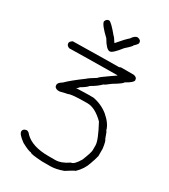

<svg xmlns="http://www.w3.org/2000/svg" viewBox="-198 -738 884 1004"><g transform="rotate(30 244.0 -236.0)"><path d="M336.9 -460.9H411.1Q432.6 -457.5 432.6 -439.5Q432.6 -425.8 389.6 -402.3Q386.7 -392.6 336.9 -363.3Q305.2 -337.9 299.8 -337.9Q275.4 -313.5 241.2 -294.9Q232.4 -282.2 200.2 -263.7Q192.4 -252 186.5 -252V-250Q232.4 -252 254.9 -252H288.1Q338.9 -243.2 379.9 -210.9Q424.3 -172.9 432.6 -136.7Q436.5 -136.7 450.2 -95.7Q458 -89.4 463.9 -44.9V-0.5Q458 23.9 448.2 50.3Q435.1 92.8 399.4 126.5Q394 126.5 348.6 155.8Q305.7 171.4 272.5 171.4H221.7Q149.4 167 149.4 159.7Q134.3 159.7 90.8 136.2Q49.8 106.9 49.8 89.4Q49.8 73.7 71.3 69.8Q83 69.8 94.7 85.4Q140.1 130.4 237.3 130.4H278.3Q314.5 130.4 356.4 101.1Q375.5 101.1 401.4 56.2Q422.9 2.4 422.9 -12.2V-41Q422.9 -71.3 376 -158.2Q323.2 -210.9 276.4 -210.9H272.5Q179.7 -210.9 163.1 -201.2Q157.7 -201.2 120.1 -191.4H108.4Q86.9 -194.8 86.9 -212.9Q86.9 -226.6 110.4 -240.2Q139.6 -269.5 206.1 -318.4Q213.9 -326.7 254.9 -351.6Q258.3 -358.9 307.6 -392.6L338.9 -414.1V-416Q129.9 -414.1 49.8 -412.1Q32.2 -418.5 32.2 -433.6Q32.2 -443.4 47.9 -453.1Q269.5 -457 325.2 -457Q331.5 -460.9 336.9 -460.9ZM158.2 -642.6Q170.4 -642.6 218.8 -584Q221.7 -584 240.2 -554.7H242.2Q280.3 -600.1 298.8 -615.2Q315.4 -640.6 332 -640.6Q353.5 -637.2 353.5 -619.1Q353.5 -611.3 334 -593.8Q334 -587.4 298.8 -556.6Q257.8 -503.9 242.2 -503.9H240.2Q220.7 -503.9 191.4 -554.7Q136.7 -606 136.7 -625Q143.1 -642.6 158.2 -642.6Z"/></g></svg>

Font: CEF Fonts CJK
Style: Regular
Weight: 400
Designer: PartyBoss (派对大魔王)
Version: Release 2.25